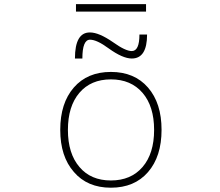

<svg xmlns="http://www.w3.org/2000/svg" viewBox="-20 -875 1040 907"><path d="M355.5 -85.9Q409.2 -22.5 503.9 -22.5Q598.6 -22.5 653.3 -85.9Q708 -149.4 708 -261.2Q708 -373 653.3 -436.5Q598.6 -500 503.9 -500Q409.2 -500 355 -436.5Q300.8 -373 300.8 -261.2Q300.8 -149.4 355.5 -85.9ZM329.1 -62.5Q264.6 -135.7 264.6 -261.7Q264.6 -387.7 328.6 -461.4Q392.6 -535.2 503.9 -535.2Q615.2 -535.2 679.2 -461.4Q743.2 -387.7 743.2 -261.7Q743.2 -135.7 679.2 -62Q615.2 11.7 503.9 11.7Q392.6 11.7 329.1 -62.5ZM334 -598.6Q334 -722.7 405.3 -721.7Q447.3 -721.7 513.7 -675.8Q572.3 -633.8 602.5 -633.8Q638.7 -633.8 638.7 -711.9H674.8Q674.8 -598.6 602.5 -598.6Q559.6 -598.6 493.2 -646.5Q437.5 -687.5 405.3 -687.5Q369.1 -687.5 369.1 -598.6ZM338.9 -820.3V-855.5H669.9V-820.3Z"/></svg>

Font: Gen Shin Gothic Monospace ExtraLight
Style: Regular
Weight: 200
Designer: [Source Han Sans]
Ryoko NISHIZUKA  (kana & ideographs); Paul D. Hunt (Latin, Greek & Cyrillic); Wenlong ZHANG  (bopomofo
Version: Version 1.002.20150607